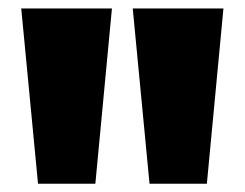

<svg xmlns="http://www.w3.org/2000/svg" viewBox="-20 -828 576 452"><path d="M69.5 -395.5 30 -808H243.5L204.5 -395.5ZM332 -395.5 292.5 -808H506L467 -395.5Z"/></svg>

Font: Encode Sans SemiExpanded Black
Style: Regular
Weight: 900
Width: 6
Designer: Multiple Designers
Foundry: Impallari Type
Version: Version 3.002